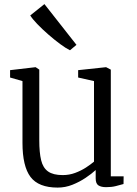

<svg xmlns="http://www.w3.org/2000/svg" viewBox="-20 -882 652 914"><path d="M485.5 9Q461.5 9 448.5 0.5Q435.5 -8 435.5 -33V-72.5Q416 -54.5 387.2 -35.2Q358.5 -16 324.8 -2.5Q291 11 254.5 11Q163.5 11 125.2 -39.8Q87 -90.5 87 -202.5V-496L28 -513V-548L147.5 -562H150L167 -550.5V-214Q167 -156 175.8 -119.5Q184.5 -83 208.8 -65.8Q233 -48.5 278.5 -48.5Q310 -48.5 338 -59Q366 -69.5 388.8 -84.2Q411.5 -99 427.5 -112.5V-496L352 -513V-548L483 -562H485.5L507.5 -550.5V-42.5H568.5L568 -6Q551.5 -1.5 531.5 3.8Q511.5 9 485.5 9ZM312.5 -643Q294 -652 266.5 -672.2Q239 -692.5 209.8 -718Q180.5 -743.5 157.2 -767.8Q134 -792 124 -808.5L191.5 -862.5L344 -668.5L313.5 -643Z"/></svg>

Font: Merriweather 28pt Light
Style: Regular
Weight: 300
Version: Version 2.100